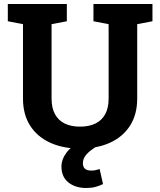

<svg xmlns="http://www.w3.org/2000/svg" viewBox="-20 -731 799 958"><path d="M378.9 10.3Q294.4 10.3 230.2 -19Q166 -48.3 130.4 -104Q94.7 -159.7 94.7 -239.3V-610.4L19 -625V-710.9H313.5V-625L237.3 -610.4V-239.3Q237.3 -192.4 254.4 -161.1Q271.5 -129.9 303.2 -114.5Q335 -99.1 378.9 -99.1Q423.8 -99.1 455.8 -114.5Q487.8 -129.9 504.9 -161.1Q522 -192.4 522 -239.3V-610.4L446.3 -625V-710.9H740.7V-625L664.6 -610.4V-239.3Q664.6 -159.7 628.7 -103.8Q592.8 -47.9 528.6 -18.8Q464.4 10.3 378.9 10.3ZM410.6 207Q355.5 207 321 179Q286.6 150.9 286.6 100.6Q286.6 64 312.7 29.1Q338.9 -5.9 400.4 -29.3L461.4 0Q425.8 22 409.7 41.5Q393.6 61 393.6 83Q393.6 101.6 403.8 110.8Q414.1 120.1 436 120.1Q447.8 120.1 457.5 117.9Q467.3 115.7 477.1 112.3L494.1 187.5Q477.1 195.8 457 201.4Q437 207 410.6 207Z"/></svg>

Font: Roboto Slab LO
Style: Bold
Weight: 700
Designer: Google
Version: Version 2.000